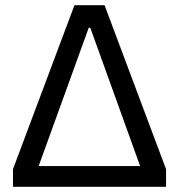

<svg xmlns="http://www.w3.org/2000/svg" viewBox="-20 -720 690 740"><path d="M30 -68 267 -700H383L620 -68V0H30ZM520 -80 328 -613H322L129 -80Z"/></svg>

Font: Chakra Petch Medium
Style: Regular
Weight: 500
Designer: Katatrad Aksorn Co.,Ltd.
Foundry: Cadson Demak Co.,Ltd.
Version: Version 1.000; ttfautohint (v1.6)